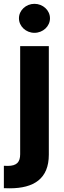

<svg xmlns="http://www.w3.org/2000/svg" viewBox="-46 -789 338 1013"><path d="M60.4 -545.5V24.5C60.4 65.7 43 86.3 -5.7 86.3C-12.1 86.3 -18.1 86.3 -25.6 85.6V203.8C-14.6 204.2 -5.7 204.5 5 204.5C133.5 204.5 211.6 153.4 211.6 27V-545.5ZM54 -692.5C54 -650.2 90.9 -615.8 135.7 -615.8C180.8 -615.8 217.7 -650.2 217.7 -692.5C217.7 -734.4 180.8 -768.8 135.7 -768.8C90.9 -768.8 54 -734.4 54 -692.5Z"/></svg>

Font: GiG Sans
Style: Bold
Weight: 700
Designer: Andreas Faust
Version: Version 1.100;FEAKit 1.0